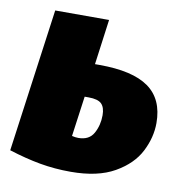

<svg xmlns="http://www.w3.org/2000/svg" viewBox="-67 -598 649 681"><g transform="rotate(10 257.0 -257.0)"><path d="M501 -203Q501 -151 475 -100Q449 -49 388.5 -14.5Q328 20 231 20Q173 20 120 10.5Q67 1 7 -18L78 -534H272L250 -371H266Q386 -371 443.5 -330Q501 -289 501 -203ZM308 -197Q308 -225 295 -238Q282 -251 248 -251H234L214 -106Q227 -103 237 -103Q276 -103 292 -132Q308 -161 308 -197Z"/></g></svg>

Font: FiraGO Heavy
Style: Italic
Weight: 900
Italic angle: -8°
Designer: bBox Type GmbH
Foundry: bBox Type GmbH
Version: Version 1.001